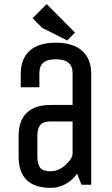

<svg xmlns="http://www.w3.org/2000/svg" viewBox="-20 -891 540 926"><path d="M330.1 -151.9V-305.2H224.1Q188.5 -305.2 174.3 -288.3Q160.2 -271.5 160.2 -234.9V-134.8Q160.2 -98.1 174.3 -81.5Q188.5 -64.9 224.1 -64.9Q261.2 -64.9 294.9 -94.2Q330.1 -126.5 330.1 -151.9ZM419.9 0H373L352.1 -53.2Q329.6 -21.5 295.9 -3.2Q262.2 15.1 224.1 15.1Q147.9 15.1 108.9 -22.7Q69.8 -60.5 69.8 -134.8V-234.9Q69.8 -309.1 108.9 -346.9Q147.9 -384.8 224.1 -384.8H330.1V-539.1Q330.1 -605 249 -605Q208 -605 189 -588.6Q169.9 -572.3 169.9 -539.1V-470.2H80.1V-535.2Q80.1 -607.4 123 -646.2Q166 -685.1 249 -685.1Q332 -685.1 376 -646.2Q419.9 -607.4 419.9 -535.2ZM341.8 -733.9 304.2 -695.8 183.1 -756.8 137.2 -803.2 205.1 -871.1Z"/></svg>

Font: Unica One
Style: Bold
Weight: 400
Designer: Eduardo Rodriguez Tunni
Foundry: Eduardo Rodriguez Tunni
Version: Version 1.001